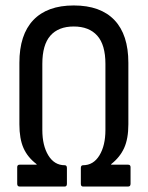

<svg xmlns="http://www.w3.org/2000/svg" viewBox="-20 -683 541 703"><path d="M52 0Q43 0 43 -10V-71Q43 -80 52 -80H114V-82Q81 -107 66 -141Q51 -175 51 -228V-453Q51 -556 102 -609.5Q153 -663 250 -663Q348 -663 399 -609.5Q450 -556 450 -453V-228Q450 -175 434.5 -141Q419 -107 387 -82V-80H449Q458 -80 458 -71V-10Q458 0 449 0H284Q276 0 276 -10V-68Q276 -78 284 -78Q322 -78 344 -114Q366 -150 366 -207V-449Q366 -519 336 -552.5Q306 -586 250 -586Q194 -586 164.5 -552.5Q135 -519 135 -449V-207Q135 -150 157 -114Q179 -78 217 -78Q225 -78 225 -68V-10Q225 0 217 0Z"/></svg>

Font: Sofia Sans Condensed Medium
Style: Regular
Weight: 500
Designer: Botio Nikoltchev, Ani Petrova
Foundry: lettersoup
Version: Version 4.101; ttfautohint (v1.8.4.7-5d5b)